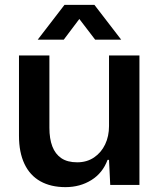

<svg xmlns="http://www.w3.org/2000/svg" viewBox="-20 -760 660 789"><path d="M249 9Q189 9 146 -15Q103 -39 80.5 -86.5Q58 -134 58 -202V-532H183V-235Q183 -190 195 -158.5Q207 -127 232 -110Q257 -93 297 -93Q337 -93 366.5 -113Q396 -133 412 -166.5Q428 -200 428 -242V-532H553V0H433L428 -103H422Q402 -49 355.5 -20Q309 9 249 9ZM135 -597 245 -740H368L478 -597H371L306 -682L242 -597Z"/></svg>

Font: Mona Sans ExtraLight SemiBold
Style: Regular
Weight: 600
Version: Version 2.000